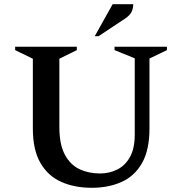

<svg xmlns="http://www.w3.org/2000/svg" viewBox="-20 -882 866 912"><path d="M416 10Q334 10 271 -18Q208 -46 172 -108Q136 -170 136 -272V-603L52 -644V-660H345V-644L262 -603V-278Q262 -196 288 -147.5Q314 -99 357.5 -78.5Q401 -58 455 -58Q499 -58 536.5 -76.5Q574 -95 597 -135.5Q620 -176 620 -243V-605L524 -644V-660H773V-644L690 -604V-272Q690 -170 655 -108Q620 -46 558 -18Q496 10 416 10ZM430 -710 515 -862H613Q613 -845 606 -828Q599 -811 576 -795L448 -710Z"/></svg>

Font: Spectral SemiBold
Style: Regular
Weight: 600
Designer: Jean-Baptiste Levee
Foundry: Production Type
Version: Version 2.001